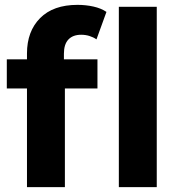

<svg xmlns="http://www.w3.org/2000/svg" viewBox="-20 -770 737 790"><path d="M91 0V-550Q91 -641 145 -695.5Q199 -750 299 -750Q333 -750 364.5 -743Q396 -736 418 -721L377 -608Q364 -617 348 -622Q332 -627 314 -627Q280 -627 261.5 -607.5Q243 -588 243 -549V-499L247 -432V0ZM8 -406V-526H381V-406ZM469 0V-742H625V0Z"/></svg>

Font: MOST Montserrat
Style: Bold
Weight: 700
Designer: Julieta Ulanovsky
Foundry: Julieta Ulanovsky
Version: Version 8.000;March 11, 2024;FontCreator 15.0.0.2926 64-bit